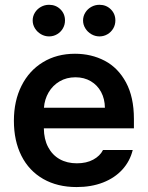

<svg xmlns="http://www.w3.org/2000/svg" viewBox="-20 -758 607 789"><path d="M37.1 -261.7Q37.1 -343.3 68.4 -405.5Q99.6 -467.8 156.5 -502.4Q213.4 -537.1 288.1 -537.1Q355.5 -537.1 410.4 -508.3Q465.3 -479.5 497.8 -419.2Q530.3 -358.9 530.3 -269.5V-230.5H160.2Q160.6 -186 177.7 -153.6Q194.8 -121.1 225.1 -104Q255.4 -86.9 295.9 -86.9Q335.4 -86.9 363.3 -102.1Q391.1 -117.2 403.3 -141.6H525.4Q514.2 -95.7 482.9 -61.3Q451.7 -26.9 403.6 -8.1Q355.5 10.7 294.9 10.7Q215.8 10.7 157.5 -22.7Q99.1 -56.2 68.1 -117.7Q37.1 -179.2 37.1 -261.7ZM411.1 -315.4Q410.6 -351.6 395.5 -379.9Q380.4 -408.2 353 -424.3Q325.7 -440.4 290 -440.4Q253.4 -440.4 224.9 -423.6Q196.3 -406.7 179.7 -378.2Q163.1 -349.6 160.6 -315.4ZM114.3 -673.8Q114.3 -691.4 123.5 -706.3Q132.8 -721.2 148.2 -729.7Q163.6 -738.3 181.6 -738.3Q209.5 -738.3 228.3 -719.7Q247.1 -701.2 247.1 -673.8Q247.1 -656.2 238.5 -641.4Q230 -626.5 214.8 -617.4Q199.7 -608.4 181.6 -608.4Q164.1 -608.4 148.4 -617.4Q132.8 -626.5 123.5 -641.6Q114.3 -656.7 114.3 -673.8ZM321.3 -673.8Q321.3 -691.4 330.6 -706.3Q339.8 -721.2 355.2 -729.7Q370.6 -738.3 388.7 -738.3Q416.5 -738.3 435.3 -719.7Q454.1 -701.2 454.1 -673.8Q454.1 -656.2 445.6 -641.4Q437 -626.5 421.9 -617.4Q406.7 -608.4 388.7 -608.4Q371.1 -608.4 355.5 -617.4Q339.8 -626.5 330.6 -641.6Q321.3 -656.7 321.3 -673.8Z"/></svg>

Font: Pretendard SemiBold
Style: Regular
Weight: 600
Designer: Base glyphs from Inter by Rasmus Andersson; Hangeul glyphs from Noto Sans CJK(Source Han Sans) by Jang Soo-young and Kan
Foundry: Kil Hyung-jin
Version: Version 1.309